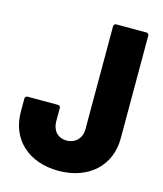

<svg xmlns="http://www.w3.org/2000/svg" viewBox="-107 -781 740 869"><g transform="rotate(15 263.0 -346.0)"><path d="M248 8C388 8 483 -78 483 -206V-688C483 -695 478 -700 471 -700H330C323 -700 318 -695 318 -688V-206C318 -163 289 -134 248 -134C207 -134 181 -163 181 -206V-268C181 -275 176 -280 169 -280H27C20 -280 15 -275 15 -268V-206C15 -78 107 8 248 8Z"/></g></svg>

Font: Barlow Semi Condensed ExtraBold
Style: Regular
Weight: 800
Width: 4
Designer: Jeremy Tribby
Foundry: Tribby Type
Version: Version 1.422;hotconv 1.0.109;makeotfexe 2.5.65596